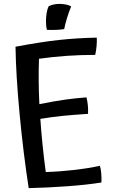

<svg xmlns="http://www.w3.org/2000/svg" viewBox="-20 -929 581 990"><path d="M503 12Q429 24 325.5 31.5Q222 39 128 41Q100 -140 81 -342Q62 -544 60 -688Q192 -713 285 -723Q378 -733 479 -735Q480 -714 478 -691.5Q476 -669 471 -646Q395 -646 323.5 -641Q252 -636 181 -626Q179 -569 179.5 -510.5Q180 -452 183 -392Q263 -408 317.5 -415.5Q372 -423 426 -427Q431 -406 433 -385.5Q435 -365 434 -342Q358 -337 302.5 -331.5Q247 -326 188 -316Q192 -257 199 -186.5Q206 -116 216 -42Q286 -44 360.5 -52.5Q435 -61 495 -74Q500 -60 502 -35Q504 -10 503 12ZM290 -909Q309 -908 323 -905Q337 -902 347 -896Q336 -870 326 -837.5Q316 -805 311 -779Q293 -776 270 -775Q247 -774 222 -775Q219 -787 218 -798Q217 -809 217 -820Q217 -841 220.5 -862Q224 -883 231 -897Q244 -903 257.5 -906Q271 -909 290 -909Z"/></svg>

Font: Atma Medium
Style: Regular
Weight: 500
Designer: Gregori Vincens, Jeremie Hornus, Riccardo Olocco, Yoann Minet.
Foundry: black foundry
Version: Version 1.101;PS 1.100;hotconv 1.0.86;makeotf.lib2.5.63406